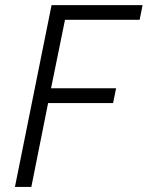

<svg xmlns="http://www.w3.org/2000/svg" viewBox="-20 -740 584 760"><path d="M184.1 -719.7H544.4L532.7 -661.6H237.3L182.1 -390.6H439.5L427.7 -332H170.4L104 0H39.1Z"/></svg>

Font: Reddit Sans Chocolate Light
Style: Italic
Weight: 300
Italic angle: -11.25°
Designer: Stephen Hutchings
Version: Version 1.013